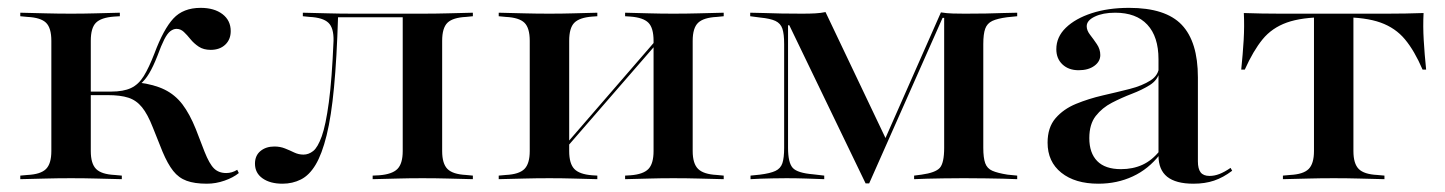

<svg xmlns="http://www.w3.org/2000/svg" viewBox="-20 -447 3605 479"><path d="M108.1 -207.3V-345.2Q108.1 -377.4 94.8 -390.3Q81.5 -403.2 48.4 -404.8L30.6 -406.5V-415.3Q66.1 -414.5 95.2 -413.7Q124.2 -412.9 157.3 -412.9Q189.5 -412.9 217.3 -413.7Q245.2 -414.5 279 -415.3V-406.5L264.5 -405.6Q232.3 -403.2 219.4 -390.3Q206.5 -377.4 206.5 -345.2V-207.3ZM157.3 -2.4Q124.2 -2.4 95.2 -1.6Q66.1 -0.8 30.6 0V-8.9L48.4 -10.5Q81.5 -12.1 94.8 -25.4Q108.1 -38.7 108.1 -70.2V-207.3H206.5V-70.2Q206.5 -38.7 219.8 -25.4Q233.1 -12.1 266.1 -10.5L283.9 -8.9V0Q248.4 -0.8 219.4 -1.6Q190.3 -2.4 157.3 -2.4ZM496 11.3Q465.3 11.3 445.6 4Q425.8 -3.2 412.1 -20.6Q398.4 -37.9 385.5 -68.5L361.3 -129Q348.4 -162.1 334.3 -179.4Q320.2 -196.8 300.4 -203.2Q280.6 -209.7 248.4 -209.7H200V-218.5H257.3Q287.9 -218.5 306.9 -227.4Q325.8 -236.3 338.7 -257.3Q351.6 -278.2 365.3 -313.7Q387.9 -374.2 412.5 -400.8Q437.1 -427.4 480.6 -427.4Q514.5 -427.4 535.1 -411.7Q555.6 -396 555.6 -369.4Q555.6 -348.4 541.9 -335.5Q528.2 -322.6 505.6 -322.6Q487.9 -322.6 475.8 -330.6Q463.7 -338.7 455.2 -349.2Q446.8 -359.7 438.7 -367.3Q430.6 -375 420.2 -375Q412.9 -375 405.2 -369.4Q397.6 -363.7 389.9 -348.8Q382.3 -333.9 372.6 -307.3Q362.1 -280.6 352 -263.7Q341.9 -246.8 329 -236.3L325.8 -241.1Q364.5 -236.3 390.7 -223.4Q416.9 -210.5 435.1 -186.7Q453.2 -162.9 468.5 -125L490.3 -68.5Q502.4 -37.9 514.1 -26.6Q525.8 -15.3 544.4 -15.3Q558.9 -15.3 571.8 -23.4L575.8 -15.3Q562.1 -4 540.3 3.6Q518.5 11.3 496 11.3Z M1033.9 -2.4Q1000.8 -2.4 973 -1.6Q945.2 -0.8 909.7 0V-8.9L925.8 -9.7Q958.1 -12.1 971.4 -25.4Q984.7 -38.7 984.7 -70.2V-207.3H1083.1V-70.2Q1083.1 -38.7 1096.4 -25.4Q1109.7 -12.1 1142.7 -10.5L1159.7 -8.9V0Q1125 -0.8 1096 -1.6Q1066.9 -2.4 1033.9 -2.4ZM684.7 11.3Q654 11.3 635.1 -2Q616.1 -15.3 616.1 -38.7Q616.1 -58.9 629.8 -70.2Q643.5 -81.5 664.5 -81.5Q679 -81.5 691.1 -76.6Q703.2 -71.8 714.1 -66.5Q725 -61.3 737.1 -61.3Q750 -61.3 761.3 -70.2Q772.6 -79 782.7 -106.9Q792.7 -134.7 800.4 -191.9Q808.1 -249.2 812.1 -345.2Q812.9 -377.4 799.2 -390.3Q785.5 -403.2 752.4 -404.8L735.5 -406.5V-415.3Q771 -414.5 799.6 -413.7Q828.2 -412.9 861.3 -412.9H864.5H1033.9Q1066.9 -412.9 1096 -413.7Q1125 -414.5 1159.7 -415.3V-406.5L1142.7 -404.8Q1109.7 -403.2 1096.4 -390.3Q1083.1 -377.4 1083.1 -345.2V-207.3H984.7V-406.5L987.1 -404H820.2L823.4 -405.6Q820.2 -301.6 813.3 -229Q806.5 -156.5 794.8 -109.3Q783.1 -62.1 767.3 -35.9Q751.6 -9.7 730.6 0.8Q709.7 11.3 684.7 11.3Z M1659.7 -2.4Q1628.2 -2.4 1601.2 -1.6Q1574.2 -0.8 1539.5 0V-8.9L1553.2 -9.7Q1584.7 -12.1 1597.6 -25.4Q1610.5 -38.7 1610.5 -70.2V-207.3H1708.1V-70.2Q1708.1 -38.7 1721.8 -25.4Q1735.5 -12.1 1768.5 -10.5L1785.5 -8.9V0Q1750.8 -0.8 1721.8 -1.6Q1692.7 -2.4 1659.7 -2.4ZM1350.8 -2.4Q1317.7 -2.4 1288.7 -1.6Q1259.7 -0.8 1224.2 0V-8.9L1241.9 -10.5Q1275 -12.1 1288.3 -25.4Q1301.6 -38.7 1301.6 -70.2V-345.2Q1301.6 -377.4 1288.3 -390.3Q1275 -403.2 1241.9 -404.8L1224.2 -406.5V-415.3Q1259.7 -414.5 1288.7 -413.7Q1317.7 -412.9 1350.8 -412.9Q1382.3 -412.9 1409.3 -413.7Q1436.3 -414.5 1470.2 -415.3V-406.5L1457.3 -405.6Q1425.8 -403.2 1412.9 -390.3Q1400 -377.4 1400 -345.2V-70.2Q1400 -38.7 1412.9 -25.4Q1425.8 -12.1 1457.3 -9.7L1470.2 -8.9V0Q1436.3 -0.8 1409.3 -1.6Q1382.3 -2.4 1350.8 -2.4ZM1610.5 -207.3V-345.2Q1610.5 -377.4 1597.6 -390.3Q1584.7 -403.2 1553.2 -405.6L1539.5 -406.5V-415.3Q1574.2 -414.5 1601.2 -413.7Q1628.2 -412.9 1659.7 -412.9Q1692.7 -412.9 1721.8 -413.7Q1750.8 -414.5 1785.5 -415.3V-406.5L1768.5 -404.8Q1735.5 -403.2 1721.8 -390.3Q1708.1 -377.4 1708.1 -345.2V-207.3ZM1361.3 -41.9 1360.5 -50.8 1641.1 -375 1642.7 -366.1Z M1946 -78.2Q1946 -41.1 1957.7 -28.2Q1969.4 -15.3 2008.9 -12.1L2036.3 -8.9V0Q2016.1 -0.8 1990.7 -1.6Q1965.3 -2.4 1941.9 -2.4Q1923.4 -2.4 1907.3 -2Q1891.1 -1.6 1877.4 -1.2Q1863.7 -0.8 1852.4 0V-8.9L1875.8 -11.3Q1901.6 -14.5 1914.5 -20.6Q1927.4 -26.6 1931.9 -39.9Q1936.3 -53.2 1936.3 -78.2V-337.1Q1936.3 -362.1 1931.9 -375.4Q1927.4 -388.7 1914.5 -394.8Q1901.6 -400.8 1876.6 -403.2L1851.6 -406.5V-415.3Q1866.9 -415.3 1886.7 -414.5Q1906.5 -413.7 1930.2 -413.3Q1954 -412.9 1979.8 -412.9H1982.3Q2000.8 -412.9 2014.5 -413.7Q2028.2 -414.5 2039.5 -416.9L2191.9 -96.8L2179 -79.8L2327.4 -416.1Q2341.9 -413.7 2357.3 -413.3Q2372.6 -412.9 2385.5 -412.9H2389.5Q2416.1 -412.9 2439.5 -413.3Q2462.9 -413.7 2482.7 -414.5Q2502.4 -415.3 2517.7 -415.3V-406.5L2492.7 -404Q2468.5 -400.8 2455.6 -394.8Q2442.7 -388.7 2437.9 -375.4Q2433.1 -362.1 2433.1 -337.1V-78.2Q2433.1 -53.2 2437.9 -39.9Q2442.7 -26.6 2455.6 -21Q2468.5 -15.3 2493.5 -11.3L2517.7 -8.9V0Q2502.4 -0.8 2483.1 -1.2Q2463.7 -1.6 2439.9 -2Q2416.1 -2.4 2389.5 -2.4H2383.9H2379.8Q2354.8 -2.4 2332.7 -2Q2310.5 -1.6 2292.3 -1.2Q2274.2 -0.8 2260.5 0V-8.9L2279 -11.3Q2313.7 -16.1 2324.6 -28.2Q2335.5 -40.3 2335.5 -78.2V-402.4H2331.5L2148.4 10.5H2139.5L1949.2 -383.9H1946Z M2870.2 -207.3V-299.2Q2870.2 -355.6 2842.3 -385.5Q2814.5 -415.3 2762.1 -415.3Q2731.5 -415.3 2711.3 -405.6Q2691.1 -396 2691.1 -381.5Q2691.1 -371 2699.6 -360.1Q2708.1 -349.2 2716.5 -336.7Q2725 -324.2 2725 -309.7Q2725 -293.5 2710.1 -282.7Q2695.2 -271.8 2671 -271.8Q2646 -271.8 2630.6 -286.3Q2615.3 -300.8 2615.3 -324.2Q2615.3 -354.8 2639.1 -377.8Q2662.9 -400.8 2703.6 -414.1Q2744.4 -427.4 2796.8 -427.4Q2887.9 -427.4 2928.2 -385.1Q2968.5 -342.7 2968.5 -254V-207.3ZM2720.2 11.3Q2662.1 11.3 2627.8 -16.1Q2593.5 -43.5 2593.5 -91.1Q2593.5 -129 2613.3 -152Q2633.1 -175 2664.5 -187.9Q2696 -200.8 2731 -208.9Q2766.1 -216.9 2798 -225Q2829.8 -233.1 2850.4 -246.4Q2871 -259.7 2871.8 -282.3L2872.6 -266.9Q2867.7 -246.8 2848.4 -234.7Q2829 -222.6 2803.6 -212.9Q2778.2 -203.2 2754 -190.7Q2729.8 -178.2 2713.7 -157.7Q2697.6 -137.1 2697.6 -102.4Q2697.6 -65.3 2717.3 -45.2Q2737.1 -25 2776.6 -25Q2806.5 -25 2830.2 -35.9Q2854 -46.8 2873.4 -71V-61.3Q2845.2 -25 2806 -6.9Q2766.9 11.3 2720.2 11.3ZM2968.5 -44.4Q2968.5 -25.8 2975.4 -16.9Q2982.3 -8.1 2997.6 -8.1Q3009.7 -8.1 3022.2 -12.9Q3034.7 -17.7 3050 -28.2L3054 -21Q3031.5 -4 3008.9 3.6Q2986.3 11.3 2957.3 11.3Q2913.7 11.3 2891.9 -6Q2870.2 -23.4 2870.2 -58.9V-207.3H2968.5Z M3307.3 -2.4Q3274.2 -2.4 3245.2 -1.6Q3216.1 -0.8 3180.6 0V-8.9L3198.4 -10.5Q3231.5 -12.1 3244.8 -25.4Q3258.1 -38.7 3258.1 -70.2V-207.3H3356.5V-70.2Q3356.5 -38.7 3369.8 -25.4Q3383.1 -12.1 3416.1 -10.5L3433.9 -8.9V0Q3398.4 -0.8 3369.4 -1.6Q3340.3 -2.4 3307.3 -2.4ZM3287.9 -404Q3227.4 -404 3190.3 -390.7Q3153.2 -377.4 3129.8 -348.8Q3106.5 -320.2 3085.5 -273.4H3076.6Q3080.6 -312.1 3082.7 -347.2Q3084.7 -382.3 3083.1 -414.5Q3105.6 -413.7 3128.2 -413.3Q3150.8 -412.9 3173.4 -412.9H3287.9H3326.6H3441.1Q3463.7 -412.9 3486.3 -413.3Q3508.9 -413.7 3531.5 -414.5Q3529.8 -381.5 3531.9 -346.8Q3533.9 -312.1 3537.9 -273.4H3529Q3508.9 -320.2 3485.1 -348.8Q3461.3 -377.4 3424.2 -390.7Q3387.1 -404 3326.6 -404ZM3258.1 -207.3V-407.3H3356.5V-207.3Z"/></svg>

Font: Playfair 144pt SemiExpanded SemiBold
Style: Regular
Weight: 600
Width: 6
Designer: Claus Eggers Sørensen
Foundry: Claus Eggers Sørensen
Version: Version 2.203